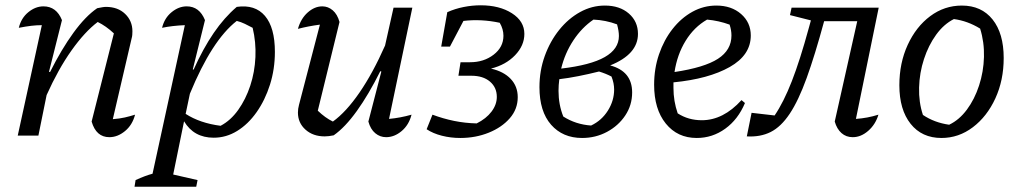

<svg xmlns="http://www.w3.org/2000/svg" viewBox="-20 -512 3845 725"><path d="M47 0 138 -417Q118 -417 97.5 -414.5Q77 -412 51 -407Q60 -444 87 -466Q114 -488 144 -488Q193 -488 214 -436L165 -241L169 -240Q212 -326 257.5 -388.5Q303 -451 347 -481Q357 -483 365.5 -484.5Q374 -486 380 -486Q425 -486 452.5 -459.5Q480 -433 480 -394Q480 -387 479.5 -380.5Q479 -374 477 -367L406 -62Q432 -64 451.5 -68.5Q471 -73 490 -79Q480 -40 452 -17Q424 6 393 6Q343 6 326 -53L410 -386Q380 -414 349 -429Q300 -392 250 -321.5Q200 -251 156 -153L125 0Z M488 193 492 168Q529 151 556 144L678 -417Q630 -415 592 -407Q601 -444 628 -466Q655 -488 685 -488Q733 -488 754 -436L708 -250L711 -249Q747 -329 787 -387.5Q827 -446 874 -486Q943 -496 980.5 -452Q1018 -408 1018 -316Q1018 -251 999.5 -192.5Q981 -134 949 -88.5Q917 -43 875.5 -17.5Q834 8 787 8Q712 8 675 -54L634 147L726 168L721 193ZM681 -82Q735 -47 813 -37Q851 -57 879.5 -97Q908 -137 925 -188.5Q942 -240 944.5 -296.5Q947 -353 934 -407Q919 -415 904.5 -422Q890 -429 874 -433Q780 -360 697 -158Z M1371 -53 1420 -242 1416 -243Q1372 -155 1327.5 -93Q1283 -31 1240 -1Q1221 3 1206 3Q1162 3 1133.5 -22.5Q1105 -48 1105 -87Q1105 -101 1109 -116L1188 -419Q1143 -413 1105 -403Q1116 -442 1142 -465Q1168 -488 1197 -488Q1219 -488 1236.5 -473Q1254 -458 1262 -429L1180 -94Q1208 -67 1237 -53Q1287 -89 1337.5 -162.5Q1388 -236 1434 -340L1466 -483H1537L1449 -63Q1492 -67 1534 -79Q1524 -40 1496.5 -17Q1469 6 1438 6Q1415 6 1397 -9Q1379 -24 1371 -53Z M1718 9Q1682 9 1648.5 0.5Q1615 -8 1591 -24L1613 -79Q1653 -64 1694.5 -55.5Q1736 -47 1780 -46Q1816 -64 1836 -90.5Q1856 -117 1856 -146Q1856 -182 1830 -204Q1804 -226 1760 -226H1711L1719 -277H1755Q1807 -277 1844 -305.5Q1881 -334 1881 -377Q1881 -402 1867 -426Q1797 -441 1730 -433L1679 -336H1646L1669 -466Q1698 -479 1730.5 -485.5Q1763 -492 1795 -492Q1866 -492 1913 -462Q1960 -432 1960 -384Q1960 -340 1925 -303.5Q1890 -267 1834 -253Q1882 -242 1908.5 -214Q1935 -186 1935 -145Q1935 -100 1905 -65.5Q1875 -31 1825.5 -11Q1776 9 1718 9Z M2178 9Q2105 9 2061 -41Q2017 -91 2017 -183Q2017 -245 2037 -300.5Q2057 -356 2091.5 -399Q2126 -442 2170.5 -466.5Q2215 -491 2264 -491Q2320 -491 2354.5 -461Q2389 -431 2389 -384Q2389 -307 2284 -265Q2367 -243 2367 -163Q2367 -115 2341 -76Q2315 -37 2272 -14Q2229 9 2178 9ZM2317 -376Q2317 -395 2310 -420Q2267 -436 2221 -438Q2177 -408 2145 -359.5Q2113 -311 2099 -253Q2210 -266 2263.5 -296.5Q2317 -327 2317 -376ZM2089 -169Q2089 -117 2107 -72Q2154 -42 2212 -38Q2252 -57 2275.5 -94.5Q2299 -132 2299 -174Q2299 -198 2289 -223Q2268 -234 2242 -242Q2202 -232 2164 -224.5Q2126 -217 2092 -213Q2089 -191 2089 -169Z M2611 9Q2538 9 2494 -45.5Q2450 -100 2450 -192Q2450 -253 2468.5 -307Q2487 -361 2519.5 -402.5Q2552 -444 2594.5 -467.5Q2637 -491 2685 -491Q2742 -491 2778.5 -459Q2815 -427 2815 -378Q2815 -304 2735.5 -259Q2656 -214 2523 -201Q2523 -191 2523 -180Q2523 -130 2539 -84Q2579 -58 2630 -58Q2711 -58 2780 -134L2793 -123Q2767 -61 2718.5 -26Q2670 9 2611 9ZM2742 -378Q2742 -398 2735 -419Q2694 -434 2650 -438Q2601 -410 2569 -358Q2537 -306 2527 -240Q2640 -257 2691 -290Q2742 -323 2742 -378Z M2800 3 2818 -86 2905 -76Q2939 -126 2970 -205.5Q3001 -285 3034 -406L3042 -435L2963 -455L2969 -483H3298L3212 -63Q3256 -66 3297 -79Q3286 -42 3258.5 -18Q3231 6 3200 6Q3175 6 3157.5 -9.5Q3140 -25 3132 -53L3217 -432H3092Q3057 -303 3026 -217.5Q2995 -132 2962 -82.5Q2929 -33 2890 -13.5Q2851 6 2800 3Z M3535 9Q3461 9 3418.5 -44.5Q3376 -98 3376 -190Q3376 -274 3407.5 -342.5Q3439 -411 3492.5 -451Q3546 -491 3612 -491Q3686 -491 3728 -438.5Q3770 -386 3770 -293Q3770 -209 3738.5 -140.5Q3707 -72 3653.5 -31.5Q3600 9 3535 9ZM3564 -41Q3602 -59 3631 -98Q3660 -137 3677 -189Q3694 -241 3695.5 -297Q3697 -353 3681 -404Q3634 -433 3582 -440Q3544 -421 3515 -381Q3486 -341 3469 -289Q3452 -237 3450.5 -181.5Q3449 -126 3465 -78Q3508 -49 3564 -41Z"/></svg>

Font: Piazzolla
Style: Italic
Weight: 400
Italic angle: -11.3°
Designer: Juan Pablo del Peral
Foundry: Huerta Tipografica
Version: Version 1.330